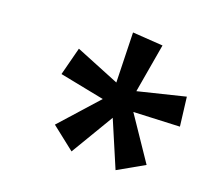

<svg xmlns="http://www.w3.org/2000/svg" viewBox="-67 -842 591 543"><g transform="rotate(15 228.5 -570.5)"><path d="M313 -376 267 -517 179 -395 114 -456 226 -561 95 -599 124 -681 251 -616 260 -765 350 -751 312 -607 454 -629 457 -542 319 -548 394 -413Z"/></g></svg>

Font: Noto Sans Condensed Medium
Style: Italic
Weight: 500
Width: 3
Italic angle: -12°
Designer: Monotype Design Team
Foundry: Monotype Imaging Inc.
Version: Version 2.013; ttfautohint (v1.8.4.7-5d5b)